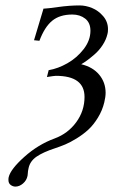

<svg xmlns="http://www.w3.org/2000/svg" viewBox="-20 -462 423 711"><path d="M37.1 229Q27.8 229 19.5 222.9Q11.2 216.8 11.2 204.1Q11.2 197.8 12.2 193.8Q19.5 164.1 70.3 118.7Q121.1 73.2 182.1 50.8Q231.4 32.7 262.2 -9.3Q293 -51.3 293 -103Q293 -181.2 187 -181.2Q181.2 -181.2 153.8 -176.8L160.2 -202.1Q194.8 -208 229.7 -227.8Q264.6 -247.6 289.8 -280Q314.9 -312.5 314.9 -348.1Q314.9 -377.9 295.4 -393.1Q275.9 -408.2 248 -408.2Q201.2 -408.2 173.1 -385Q145 -361.8 126 -311L106 -313L141.1 -430.2H145Q153.3 -430.2 195.3 -436Q237.3 -441.9 274.9 -441.9Q297.4 -441.9 320.8 -432.4Q344.2 -422.9 362.1 -402.1Q379.9 -381.3 379.9 -354Q379.9 -341.8 377.9 -335.9Q373 -314.9 360.1 -295.2Q347.2 -275.4 330.8 -261.2Q314.5 -247.1 302.7 -238.5Q291 -230 280.8 -224.1Q323.7 -213.9 347.4 -185.3Q371.1 -156.7 371.1 -118.2Q371.1 -103.5 366.2 -83Q358.9 -52.7 342.5 -26.1Q326.2 0.5 307.1 18.1Q288.1 35.6 263.9 50.5Q239.7 65.4 221.4 73Q203.1 80.6 184.1 86.9Q139.2 101.6 115.2 118.2Q91.3 134.8 85.9 160.2Q84.5 166 83.7 171.4Q83 176.8 82.8 181.9Q82.5 187 82 189Q78.6 206.1 65.2 217.5Q51.8 229 37.1 229Z"/></svg>

Font: Common Serif News
Style: Italic
Weight: 450
Italic angle: -12°
Designer: Philipp H. Poll, Khaled Hosny
Foundry: Stefan Peev, Context Ltd.
Version: Version 1.026